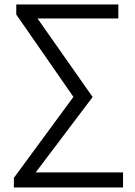

<svg xmlns="http://www.w3.org/2000/svg" viewBox="-20 -747 604 858"><path d="M42 90.8V47.9L308.1 -314L52.7 -682.1V-727.1H508.8V-664.6H147.5L394 -313.5L139.6 23.4H529.8V90.8Z"/></svg>

Font: Comme Light
Style: Regular
Weight: 300
Version: Version 1.000;gftools[0.9.27]